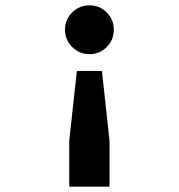

<svg xmlns="http://www.w3.org/2000/svg" viewBox="-20 -530 672 720"><path d="M239.7 170V-2.6L268.2 -263.9H362.3L390.7 -2.6V170ZM315.2 -326.9Q277.5 -326.9 250.6 -353.8Q223.7 -380.7 223.7 -418.4Q223.7 -456.4 250.6 -483.2Q277.5 -510 315.2 -510Q354 -510 380.4 -483.2Q406.8 -456.4 406.8 -418.4Q406.8 -380.7 380.4 -353.8Q354 -326.9 315.2 -326.9Z"/></svg>

Font: Atkinson Hyperlegible Mono ExtraLight
Style: Regular
Weight: 200
Monospace: yes
Designer: Elliott Scott, Megan Eiswerth, Linus Boman, Theodore Petrosky, Letters from Sweden
Foundry: Applied Design Works, Letters from Sweden
Version: Version 2.001